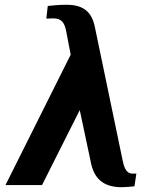

<svg xmlns="http://www.w3.org/2000/svg" viewBox="-20 -775 591 804"><path d="M3 0H156L314 -314L360 -97C372 -35 405 9 490 9C512 8 530 7 543 5L551 -48H544H535C505 -48 498 -82 493 -106L377 -663C365 -721 333 -755 260 -755C232 -755 203 -753 180 -750L174 -697C184 -697 192 -698 203 -698C239 -698 250 -679 257 -645L276 -546Z"/></svg>

Font: Aerodynamic
Style: Obl
Weight: 500
Designer: Google
Version: Version 2.000980; 2014